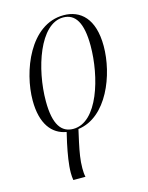

<svg xmlns="http://www.w3.org/2000/svg" viewBox="-118 -620 720 933"><g transform="rotate(-15 242.0 -153.0)"><path d="M133 240H194C191 228 190 213 190 196C190 156 197 117 207 70L221 7C369 -12 444 -208 444 -351C444 -490 378 -546 294 -546C124 -546 42 -329 42 -184C42 -67 90 -6 162 6L150 58C139 110 130 162 130 204C130 217 131 229 133 240ZM198 0C139 0 103 -45 103 -164C103 -326 171 -536 289 -536C350 -536 383 -485 383 -369C383 -213 321 0 198 0Z"/></g></svg>

Font: Noto Serif Display Condensed Light
Style: Italic
Weight: 300
Width: 3
Italic angle: -12°
Designer: Monotype Design Team
Foundry: Monotype Imaging Inc.
Version: Version 2.009